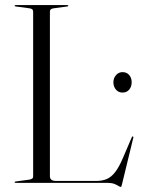

<svg xmlns="http://www.w3.org/2000/svg" viewBox="-20 -720 556 756"><path d="M245 -694.5 192.5 -687.5Q184 -686.5 180.2 -683.5Q176.5 -680.5 176.5 -674.5V-26.5Q176.5 -16.5 182.8 -12Q189 -7.5 201 -7.5H358.5Q382.5 -7.5 400.2 -15Q418 -22.5 433.2 -42Q448.5 -61.5 464 -98L498.5 -178.5Q499.5 -180.5 500.5 -181.8Q501.5 -183 503 -183Q504.5 -182.5 505 -180.8Q505.5 -179 504.5 -176L460 7Q458.5 12.5 457.8 14.2Q457 16 456 16Q452 16 446 12Q440 8 429.8 4Q419.5 0 402 0H41.5Q39.5 0 38.5 -1Q37.5 -2 37.5 -2.5Q37.5 -5 42 -5.5L94.5 -12.5Q103 -14 106.8 -16.8Q110.5 -19.5 110.5 -25.5V-674.5Q110.5 -680.5 106.8 -683.5Q103 -686.5 94.5 -687.5L42 -694.5Q37.5 -695 37.5 -697.5Q37.5 -698.5 38.5 -699.2Q39.5 -700 41.5 -700H245.5Q247.5 -700 248.2 -699.2Q249 -698.5 249 -697.5Q249 -695 245 -694.5ZM462.5 -355.5Q446.5 -355.5 436.5 -367.2Q426.5 -379 426.5 -396Q426.5 -412.5 436.8 -424.2Q447 -436 462.5 -436Q479 -436 488.8 -424.5Q498.5 -413 498.5 -396Q498.5 -379 488.8 -367.2Q479 -355.5 462.5 -355.5Z"/></svg>

Font: Fraunces 120pt Light
Style: Regular
Weight: 300
Version: Version 1.000;[b76b70a41]